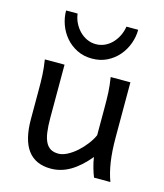

<svg xmlns="http://www.w3.org/2000/svg" viewBox="-114 -843 807 942"><g transform="rotate(15 289.5 -372.5)"><path d="M449.2 0Q445.8 -8.3 441.9 -19.5Q438 -30.8 434.3 -43.5Q430.7 -56.2 427.5 -70.1Q424.3 -84 422.4 -97.7Q377.9 -43.5 330.8 -15.6Q283.7 12.2 231.9 12.2Q75.7 12.2 75.7 -197.8V-341.8Q75.7 -365.2 75.4 -384.3Q75.2 -403.3 74.2 -421.1Q73.2 -439 71.3 -457.5Q69.3 -476.1 65.9 -498H166V-227.1Q166 -185.5 170.2 -155.5Q174.3 -125.5 184.1 -106.2Q193.8 -86.9 209.7 -77.6Q225.6 -68.4 249 -68.4Q270.5 -68.4 294.9 -81.3Q319.3 -94.2 341.6 -114.3Q363.8 -134.3 382.1 -158.4Q400.4 -182.6 410.2 -205.1V-341.8Q410.2 -365.7 409.9 -385Q409.7 -404.3 408.7 -421.9Q407.7 -439.5 405.8 -457.5Q403.8 -475.6 400.4 -498H500.5V-219.7Q500.5 -148.4 508.5 -95Q516.6 -41.5 532.2 0ZM470.7 -756.8Q470.7 -721.2 458 -686.3Q445.3 -651.4 421.6 -623.5Q397.9 -595.7 364 -578.6Q330.1 -561.5 287.6 -561.5Q244.6 -561.5 210.7 -578.6Q176.8 -595.7 153.1 -623.5Q129.4 -651.4 116.9 -686.3Q104.5 -721.2 104.5 -756.8H163.1Q166 -731.9 177 -710Q188 -688 204.6 -671.1Q221.2 -654.3 242.4 -644.5Q263.7 -634.8 287.6 -634.8Q311.5 -634.8 332.5 -644.5Q353.5 -654.3 369.6 -671.1Q385.7 -688 396.5 -710Q407.2 -731.9 411.1 -756.8Z"/></g></svg>

Font: Andika
Style: Regular
Weight: 400
Designer: Victor Gaultney, Annie Olsen, Julie Remington, Don Collingsworth, Eric Hays
Foundry: SIL International
Version: Version 1.001